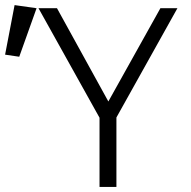

<svg xmlns="http://www.w3.org/2000/svg" viewBox="-118 -737 753 757"><path d="M581.5 -704.6 341 -273.8V0H274.4V-272.8L33.8 -704.6H106.7L309.2 -336.9L514.4 -704.6ZM-97.9 -521.5 -60.5 -716.9 26.2 -704.6 -42.1 -513.3Z"/></svg>

Font: Fira Code Fixed Light
Style: Regular
Weight: 300
Monospace: yes
Designer: Carrois Corporate, Edenspiekermann AG, Nikita Prokopov
Foundry: Carrois Corporate, Edenspiekermann AG, Nikita Prokopov
Version: Version 5.002